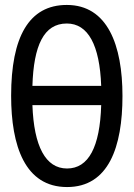

<svg xmlns="http://www.w3.org/2000/svg" viewBox="-20 -746 540 776"><path d="M251 10C419 10 475 -152 475 -358C475 -563 415 -726 250 -726C97 -726 25 -597 25 -359C25 -156 81 10 251 10ZM250 -651C336 -651 383 -564 389 -399H111C116 -562 157 -651 250 -651ZM251 -65C164 -65 117 -155 111 -321H389C384 -152 338 -65 251 -65Z"/></svg>

Font: Noto Sans Mono ExtraCondensed
Style: Regular
Weight: 400
Width: 2
Designer: Monotype Design Team
Foundry: Monotype Imaging Inc.
Version: Version 2.014